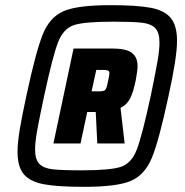

<svg xmlns="http://www.w3.org/2000/svg" viewBox="-20 -716 717 744"><path d="M48 -128Q48 -163 56.5 -214Q65 -265 82 -344Q119 -517 146 -583.5Q173 -650 227 -673Q281 -696 408 -696Q510 -696 563.5 -686Q617 -676 641.5 -646.5Q666 -617 666 -558Q666 -493 633 -344Q596 -171 568.5 -104.5Q541 -38 487 -15Q433 8 306 8Q203 8 150 -2Q97 -12 72.5 -40.5Q48 -69 48 -128ZM564 -344Q582 -431 590 -476.5Q598 -522 598 -551Q598 -590 581.5 -607Q565 -624 530 -628Q495 -632 418 -632Q306 -632 266 -618.5Q226 -605 205.5 -553.5Q185 -502 151 -344Q131 -250 123.5 -207.5Q116 -165 116 -136Q116 -98 132.5 -81Q149 -64 184 -60Q219 -56 296 -56Q408 -56 448.5 -69.5Q489 -83 509.5 -135Q530 -187 564 -344ZM265 -528H415Q468 -528 490.5 -511.5Q513 -495 513 -460Q513 -442 506 -405Q497 -361 485 -336Q473 -311 447 -298L463 -160H357L351 -282H318L292 -160H187ZM399 -403Q404 -426 404 -432Q404 -440 398.5 -442.5Q393 -445 378 -445H353L335 -362H361Q376 -362 382 -364Q388 -366 391.5 -374Q395 -382 399 -403Z"/></svg>

Font: Saira Semi Condensed Black
Style: Italic
Weight: 900
Width: 4
Italic angle: -12°
Designer: Hector Gatti with collaboration of the Omnibus-Type team
Foundry: Omnibus-Type
Version: Version 1.001; ttfautohint (v1.8)